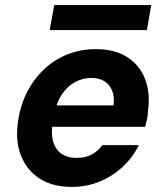

<svg xmlns="http://www.w3.org/2000/svg" viewBox="-20 -722 645 754"><path d="M262 12Q188 12 137.5 -19.5Q87 -51 63.5 -108Q40 -165 50 -240Q58 -302 83.5 -354.5Q109 -407 149.5 -446.5Q190 -486 242.5 -507.5Q295 -529 356 -529Q431 -529 480 -497.5Q529 -466 550 -411Q571 -356 561 -286Q561 -271 557.5 -255Q554 -239 550 -224H146L161 -308H426Q430 -343 420 -367Q410 -391 389 -403.5Q368 -416 338 -416Q305 -416 274.5 -399.5Q244 -383 222.5 -350.5Q201 -318 192 -268L187 -239Q180 -198 188.5 -167Q197 -136 220.5 -119Q244 -102 280 -102Q318 -102 342 -116Q366 -130 382 -152H525Q503 -106 463.5 -68.5Q424 -31 372.5 -9.5Q321 12 262 12ZM175 -604 193 -702H574L557 -604Z"/></svg>

Font: DM Sans 11pt ExtraBold
Style: Italic
Weight: 800
Italic angle: -10°
Version: Version 4.004;gftools[0.9.30]